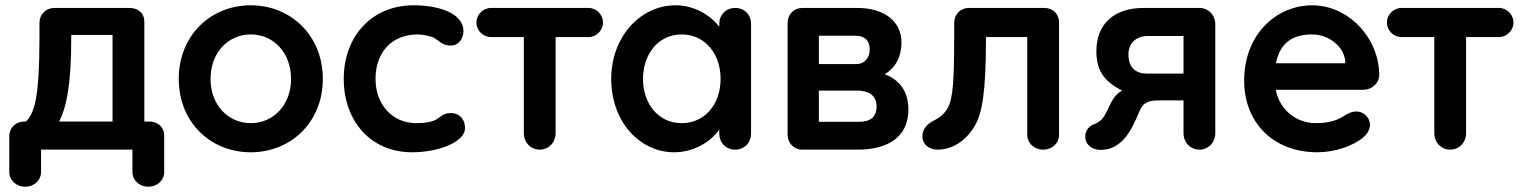

<svg xmlns="http://www.w3.org/2000/svg" viewBox="-20 -565 5749 725"><path d="M600 -53C600 -85 576 -106 544 -106H525V-483C525 -516 501 -535 469 -535H185C153 -535 129 -511 129 -478V-422C129 -197 110 -137 78 -106H71C39 -106 15 -82 15 -50V83C15 116 41 140 75 140C109 140 135 116 135 84V0H480V83C480 116 506 140 540 140C574 140 600 116 600 84ZM249 -421V-433H405V-106H203C233 -163 249 -254 249 -421Z M927 -545C775 -545 655 -431 655 -267C655 -103 775 10 927 10C1078 10 1199 -103 1199 -267C1199 -431 1078 -545 927 -545ZM927 -100C843 -100 775 -167 775 -267C775 -368 843 -435 927 -435C1011 -435 1079 -368 1079 -267C1079 -167 1011 -100 927 -100Z M1278 -267C1278 -110 1378 10 1536 10C1641 10 1736 -31 1736 -81C1736 -113 1717 -138 1682 -138C1652 -138 1643 -122 1624 -112C1608 -104 1584 -100 1551 -100C1461 -100 1398 -171 1398 -267C1398 -364 1456 -435 1558 -435C1571 -435 1605 -430 1619 -422C1641 -409 1650 -393 1683 -393C1713 -393 1730 -421 1730 -448C1730 -507 1654 -545 1541 -545C1387 -545 1278 -431 1278 -267Z M2078 -62V-425H2202C2232 -425 2257 -450 2257 -480C2257 -510 2232 -535 2202 -535H1834C1804 -535 1779 -510 1779 -480C1779 -450 1804 -425 1834 -425H1958V-62C1958 -27 1984 0 2018 0C2052 0 2078 -27 2078 -62Z M2696 -61C2696 -26 2721 0 2756 0C2791 0 2816 -26 2816 -61V-474C2816 -510 2791 -535 2756 -535C2721 -535 2696 -509 2696 -474V-464C2661 -509 2601 -545 2531 -545C2398 -545 2288 -426 2288 -267C2288 -107 2394 10 2526 10C2598 10 2663 -28 2696 -76ZM2408 -267C2408 -362 2467 -435 2554 -435C2642 -435 2701 -362 2701 -267C2701 -172 2642 -100 2554 -100C2467 -100 2408 -172 2408 -267Z M3220 0C3307 0 3410 -30 3410 -152C3410 -228 3369 -266 3321 -285C3363 -310 3384 -352 3384 -405C3384 -481 3323 -535 3217 -535H3010C2978 -535 2954 -511 2954 -478V-57C2954 -24 2978 0 3010 0ZM3216 -223C3256 -223 3290 -208 3290 -162C3290 -122 3265 -105 3223 -105H3072V-223ZM3211 -430C3243 -430 3264 -414 3264 -378C3264 -345 3243 -323 3214 -323H3072V-430Z M3979 -479C3979 -514 3955 -535 3923 -535H3639C3607 -535 3583 -511 3583 -478V-417C3583 -261 3578 -194 3560 -160C3546 -134 3529 -121 3505 -109C3480 -96 3463 -77 3463 -50C3463 -20 3488 0 3520 0C3545 0 3569 -6 3593 -20C3621 -36 3644 -61 3662 -92C3688 -137 3703 -215 3703 -416V-425H3859V-57C3859 -24 3885 0 3919 0C3953 0 3979 -24 3979 -56Z M4312 -287C4269 -287 4241 -309 4241 -360C4241 -401 4270 -429 4313 -429H4449V-287ZM4194 -15C4222 -32 4241 -55 4267 -109C4289 -155 4288 -186 4355 -186H4449V-62C4449 -27 4475 0 4509 0C4543 0 4569 -27 4569 -62V-473C4569 -508 4543 -535 4509 -535H4298C4187 -535 4120 -475 4120 -372C4120 -300 4147 -259 4217 -223C4186 -206 4177 -180 4158 -142C4144 -113 4132 -104 4109 -95C4087 -86 4078 -67 4078 -49C4078 -17 4106 1 4136 1C4155 1 4175 -3 4194 -15Z M5125 -44C5144 -59 5153 -77 5153 -94C5153 -120 5131 -144 5102 -144C5091 -144 5080 -141 5068 -135C5046 -123 5022 -100 4949 -100C4880 -100 4814 -144 4797 -226H5127C5159 -226 5186 -248 5188 -280C5188 -424 5070 -545 4935 -545C4803 -545 4678 -439 4678 -260C4678 -106 4784 10 4955 10C5021 10 5090 -15 5125 -44ZM4935 -435C4997 -435 5055 -390 5060 -333V-326H4798C4814 -409 4868 -435 4935 -435Z M5516 -62V-425H5640C5670 -425 5695 -450 5695 -480C5695 -510 5670 -535 5640 -535H5272C5242 -535 5217 -510 5217 -480C5217 -450 5242 -425 5272 -425H5396V-62C5396 -27 5422 0 5456 0C5490 0 5516 -27 5516 -62Z"/></svg>

Font: Hotpoint
Style: Bold
Weight: 700
Designer: Andrew Paglinawan, Luciano Perondi, Riccardo Olocco
Foundry: CAST Cooperativa Anonima Servizi Tipografici
Version: Version 1.000;PS 2.1;hotconv 16.6.51;makeotf.lib2.5.65220